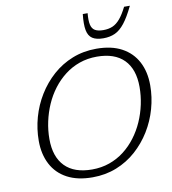

<svg xmlns="http://www.w3.org/2000/svg" viewBox="-98 -1000 978 1094"><g transform="rotate(-10 391.5 -453.0)"><path d="M144 -247Q144 -144 197.8 -89.2Q251.5 -34.5 354.5 -34.5Q408.5 -34.5 455.2 -51Q502 -67.5 540.5 -97.2Q579 -127 609 -166.8Q639 -206.5 659.5 -253Q680 -299.5 690.8 -350Q701.5 -400.5 701.5 -451Q701.5 -554 647.8 -608.5Q594 -663 491 -663Q437 -663 390.2 -646.5Q343.5 -630 305 -600.2Q266.5 -570.5 236.5 -531Q206.5 -491.5 186 -444.8Q165.5 -398 154.8 -347.8Q144 -297.5 144 -247ZM763 -450Q763 -381.5 744.2 -314.8Q725.5 -248 689.5 -189.5Q653.5 -131 603 -86Q552.5 -41 488.5 -15.5Q424.5 10 349.5 10Q262.5 10 203 -21.8Q143.5 -53.5 113 -111.8Q82.5 -170 82.5 -247.5Q82.5 -316.5 101.2 -383.2Q120 -450 156 -508.5Q192 -567 242.5 -612Q293 -657 357 -682.5Q421 -708 496 -708Q583.5 -708 642.8 -676Q702 -644 732.5 -586Q763 -528 763 -450ZM555 -805.5Q585.5 -805.5 608.8 -815.5Q632 -825.5 652.5 -849.8Q673 -874 694 -916H727.5Q698 -854.5 671.2 -820.5Q644.5 -786.5 615 -773Q585.5 -759.5 547 -759.5Q506.5 -759.5 484 -774.2Q461.5 -789 455 -823Q448.5 -857 455 -916H483Q479 -873.5 484.5 -849.5Q490 -825.5 507.2 -815.5Q524.5 -805.5 555 -805.5Z"/></g></svg>

Font: Newsreader 9pt Light
Style: Italic
Weight: 300
Italic angle: -17°
Designer: Hugues Gentile
Foundry: Production Type
Version: Version 1.003